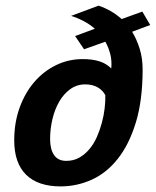

<svg xmlns="http://www.w3.org/2000/svg" viewBox="-20 -647 551 679"><path d="M245.6 -519.5 315.4 -545.4Q297.4 -561 275.6 -572.5Q253.9 -584 231.4 -590.8L328.6 -627Q350.6 -619.6 371.1 -607.9Q391.6 -596.2 410.2 -579.6L483.4 -606L511.2 -558.6L447.3 -534.7Q463.9 -507.3 474.1 -474.1Q484.4 -440.9 484.4 -401.4Q484.4 -293 460.7 -214.8Q437 -136.7 397.2 -86.2Q357.4 -35.6 304.7 -11.7Q252 12.2 194.3 12.2Q114.3 12.2 72.3 -29.1Q30.3 -70.3 30.3 -150.9Q30.3 -212.9 49.1 -265.4Q67.9 -317.9 100.6 -356.2Q133.3 -394.5 177.5 -416.3Q221.7 -438 272.5 -438Q307.6 -438 332.3 -429.9Q356.9 -421.9 373.5 -404.8Q376 -432.6 369.9 -456.1Q363.8 -479.5 352.5 -499.5L277.3 -472.7ZM352.5 -310.1Q344.2 -327.1 325.9 -337.9Q307.6 -348.6 281.2 -348.6Q252 -348.6 228.8 -332Q205.6 -315.4 189.7 -288.1Q173.8 -260.7 165.5 -226.1Q157.2 -191.4 157.2 -155.3Q157.2 -118.7 171.4 -98.4Q185.5 -78.1 214.4 -78.1Q240.2 -78.1 260.5 -89.6Q280.8 -101.1 296.4 -119.9Q312 -138.7 322.8 -163.1Q333.5 -187.5 340.3 -213.1Q347.2 -238.8 350.1 -263.9Q353 -289.1 352.5 -310.1Z"/></svg>

Font: PT Astra Sans
Style: Bold Italic
Weight: 700
Italic angle: -16°
Designer: A.Korolkova, I. Chaeva
Foundry: ParaType Ltd
Version: Version 1.002W